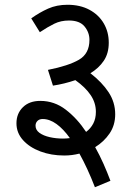

<svg xmlns="http://www.w3.org/2000/svg" viewBox="-20 -647 561 805"><path d="M378 138Q347 58 313 -3Q297 1 281.5 3Q266 5 249 5Q195 5 149.5 -12Q104 -29 76.5 -59.5Q49 -90 49 -130Q49 -171 76 -197.5Q103 -224 149 -224Q208 -224 256 -187Q304 -150 341 -94Q360 -108 371 -129Q382 -150 382 -178Q382 -216 360 -248.5Q338 -281 296 -311Q249 -295 202 -288L181 -354Q267 -371 311 -396.5Q355 -422 355 -480Q355 -511 334.5 -536Q314 -561 269 -561Q235 -561 207.5 -547.5Q180 -534 147 -512L111 -570Q146 -595 182 -611Q218 -627 263 -627Q316 -627 355 -606Q394 -585 415 -549Q436 -513 436 -468Q436 -423 415 -392Q394 -361 359 -340Q408 -302 435.5 -260Q463 -218 463 -168Q463 -122 439.5 -87.5Q416 -53 379 -30Q398 4 414 40Q430 76 443 111ZM244 -66Q251 -66 258.5 -66.5Q266 -67 273 -68Q246 -106 217 -127Q188 -148 159 -148Q145 -148 137 -140Q129 -132 129 -120Q129 -102 145.5 -90Q162 -78 188.5 -72Q215 -66 244 -66Z"/></svg>

Font: Noto Sans Kaithi
Style: Regular
Weight: 400
Designer: Monotype Design Team
Foundry: Monotype Imaging Inc.
Version: Version 2.005; ttfautohint (v1.8.4.7-5d5b)